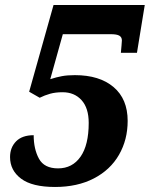

<svg xmlns="http://www.w3.org/2000/svg" viewBox="-20 -734 596 764"><path d="M20 -109Q20 -147 44 -171.5Q68 -196 114 -196Q114 -141 135 -102.5Q156 -64 211 -64Q268 -64 300.5 -110.5Q333 -157 333 -245Q333 -304 304.5 -335.5Q276 -367 229 -367Q201 -367 179.5 -361Q158 -355 138 -345L96 -369L193 -714H556L525 -524H461Q462 -539 463.5 -552Q465 -565 465 -573Q465 -586 455 -592Q445 -598 420 -598H230L180 -419Q205 -427 226.5 -431Q248 -435 278 -435Q376 -435 432 -387.5Q488 -340 488 -253Q488 -178 453.5 -118Q419 -58 353.5 -24Q288 10 199 10Q108 10 64 -23Q20 -56 20 -109Z"/></svg>

Font: Noto Serif NarrowExtraBold
Style: Italic
Weight: 800
Width: 4
Italic angle: -12°
Designer: Monotype Design Team
Foundry: Monotype Imaging Inc.
Version: Version 1.001